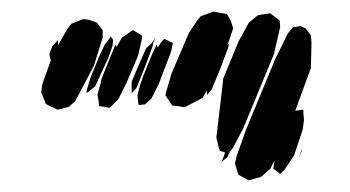

<svg xmlns="http://www.w3.org/2000/svg" viewBox="-20 -438 604 331"><path d="M360 -320 345 -284 337 -274V-280V-282L329 -269L298 -253L287 -255L277 -256L271 -265L265 -274L268 -285L276 -312L306 -382L321 -404L326 -410L340 -415L348 -418L359 -416L371 -414L378 -402L382 -389L372 -360L375 -363L373 -355ZM452 -344 399 -216 381 -182 376 -176 372 -167 362 -159 366 -169 368 -175 366 -176 359 -178 357 -184 353 -201 365 -303 391 -366 409 -399 425 -412 438 -414 446 -415 455 -408 462 -403 463 -391ZM65 -345 70 -358 80 -369V-360L79 -358L96 -388L103 -397L123 -405L133 -404L147 -399L157 -386V-373L142 -325L110 -264L99 -254L84 -250L79 -249L66 -255L59 -259L57 -264L51 -279L53 -293L68 -335H67ZM487 -170 471 -146 463 -138 457 -143 451 -147 452 -153 453 -161 446 -147 430 -133 419 -130 409 -127 396 -134 391 -137 389 -143 385 -156 388 -169 404 -214 454 -335 476 -380 485 -391 498 -393 507 -389 516 -377 517 -364 516 -321 489 -247 503 -249V-244L504 -231L502 -215ZM218 -342 198 -295 184 -267 169 -252 159 -254 151 -255 150 -264 148 -275 154 -296V-297L155 -302L161 -317L172 -344L179 -361L181 -357L190 -373L209 -386L218 -381L225 -376L224 -368ZM133 -280 129 -278 130 -284 136 -304 152 -343 160 -360 171 -375 175 -369 174 -359 167 -339 144 -289 134 -281 133 -280ZM230 -323 215 -286 207 -277V-282V-297L217 -321L232 -355L241 -363L248 -373L244 -364L243 -358ZM254 -294 241 -268 230 -258 219 -257 218 -262 217 -274 222 -293 225 -301V-302L231 -317L242 -344L250 -361L252 -356L257 -364L263 -371L278 -364L275 -349ZM495 -165 501 -183 500 -177Z"/></svg>

Font: Rubik Marker Hatch
Style: Regular
Weight: 400
Designer: Hubert and Fischer, NaN
Foundry: Hubert & Fischer, NaN
Version: Version 2.200